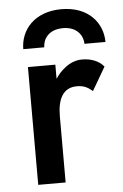

<svg xmlns="http://www.w3.org/2000/svg" viewBox="-50 -710 479 747"><g transform="rotate(-5 189.0 -336.5)"><path d="M57 -531H139C139 -560 159 -599 218 -599C275 -599 296 -560 296 -531H378C378 -605 324 -673 218 -673C112 -673 57 -605 57 -531ZM176 -460H69V0H176V-259C176 -324 197 -369 252 -369C279 -369 294 -361 313 -345L366 -436C345 -461 314 -471 281 -471C258 -471 235 -463 214 -446C199 -435 187 -421 176 -405Z"/></g></svg>

Font: Jost Medium
Style: Regular
Weight: 500
Version: Version 3.710